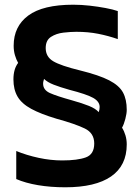

<svg xmlns="http://www.w3.org/2000/svg" viewBox="-20 -785 595 815"><path d="M257 10Q195 10 141.5 1Q88 -8 49 -25V-144Q93 -126 144 -115Q195 -104 244 -104Q309 -104 344.5 -117Q380 -130 380 -176Q380 -220 340 -239.5Q300 -259 220 -281Q153 -301 112.5 -323Q72 -345 54.5 -375Q37 -405 37 -448Q37 -492 57 -518Q49 -532 43.5 -550.5Q38 -569 38 -591Q38 -673 100 -719Q162 -765 291 -765Q325 -765 360.5 -761Q396 -757 428 -751Q460 -745 480 -738V-619Q440 -633 397 -641.5Q354 -650 304 -650Q280 -650 249.5 -646.5Q219 -643 196.5 -628.5Q174 -614 174 -581Q174 -544 206 -525Q238 -506 320 -486Q401 -466 443.5 -444Q486 -422 502 -392.5Q518 -363 518 -319Q518 -303 512 -280Q506 -257 498 -243Q507 -229 512.5 -210.5Q518 -192 518 -172Q518 -82 451.5 -36Q385 10 257 10ZM399 -309Q403 -320 403 -331Q403 -354 375.5 -369.5Q348 -385 274 -404Q235 -415 208 -425.5Q181 -436 167 -450Q166 -446 164.5 -441Q163 -436 163 -430Q163 -403 192 -390Q221 -377 286 -359Q329 -347 357.5 -335.5Q386 -324 399 -309Z"/></svg>

Font: Kanit Medium
Style: Regular
Weight: 500
Designer: Katatrad Team
Foundry: CadsonDemak
Version: Version 2.000; ttfautohint (v1.8.3)